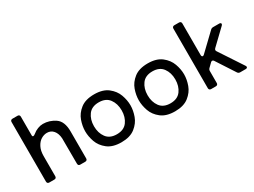

<svg xmlns="http://www.w3.org/2000/svg" viewBox="-52 -1315 2522 1910"><g transform="rotate(-30 1209.0 -360.0)"><path d="M549 -334V-24Q549 -13 542.5 -6.5Q536 0 525 0H467Q443 0 443 -26Q443 -307 442 -317Q438 -374 410 -407Q382 -440 337 -440Q302 -440 269.5 -420Q237 -400 215.5 -358.5Q194 -317 194 -257V-24Q194 -13 187.5 -6.5Q181 0 170 0H111Q100 0 93.5 -6.5Q87 -13 87 -24V-709Q87 -720 93.5 -726.5Q100 -733 111 -733H170Q181 -733 187.5 -726.5Q194 -720 194 -709V-495Q194 -479 205 -479Q214 -479 229 -491Q255 -513 286.5 -525Q318 -537 346 -537Q421 -537 485 -493.5Q549 -450 549 -334Z M675 -262Q675 -321 697 -383.5Q719 -446 777 -491.5Q835 -537 935 -537Q1034 -537 1092 -491.5Q1150 -446 1172.5 -383.5Q1195 -321 1195 -262Q1195 -203 1172.5 -140.5Q1150 -78 1092 -32.5Q1034 13 935 13Q835 13 777 -32.5Q719 -78 697 -140.5Q675 -203 675 -262ZM1094 -262Q1094 -339 1055 -392Q1016 -445 935 -445Q854 -445 815 -392Q776 -339 776 -262Q776 -185 815 -132Q854 -79 935 -79Q1016 -79 1055 -132Q1094 -185 1094 -262Z M1291 -262Q1291 -321 1313 -383.5Q1335 -446 1393 -491.5Q1451 -537 1551 -537Q1650 -537 1708 -491.5Q1766 -446 1788.5 -383.5Q1811 -321 1811 -262Q1811 -203 1788.5 -140.5Q1766 -78 1708 -32.5Q1650 13 1551 13Q1451 13 1393 -32.5Q1335 -78 1313 -140.5Q1291 -203 1291 -262ZM1710 -262Q1710 -339 1671 -392Q1632 -445 1551 -445Q1470 -445 1431 -392Q1392 -339 1392 -262Q1392 -185 1431 -132Q1470 -79 1551 -79Q1632 -79 1671 -132Q1710 -185 1710 -262Z M2295 -524H2366Q2375 -524 2380.5 -520Q2386 -516 2386 -510Q2386 -502 2378 -494L2209 -332Q2200 -323 2200 -314Q2200 -307 2205 -299L2383 -29Q2388 -21 2388 -15Q2388 -8 2382.5 -4Q2377 0 2367 0H2304Q2285 0 2275 -16L2137 -228Q2130 -239 2120 -239Q2111 -239 2104 -232L2062 -191Q2049 -179 2049 -162V-24Q2049 -13 2042.5 -6.5Q2036 0 2025 0H1970Q1959 0 1952.5 -6.5Q1946 -13 1946 -24V-709Q1946 -720 1952.5 -726.5Q1959 -733 1970 -733H2025Q2036 -733 2042.5 -726.5Q2049 -720 2049 -709V-346Q2049 -336 2053 -330.5Q2057 -325 2063 -325Q2071 -325 2079 -333L2266 -512Q2278 -524 2295 -524Z"/></g></svg>

Font: Shippori Gochic B2 Bold
Style: Regular
Weight: 700
Designer: FONTDASU
Foundry: FONTDASU / Google Inc. / but / Adobe
Version: Version 1.130